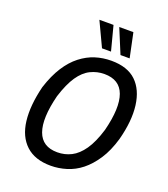

<svg xmlns="http://www.w3.org/2000/svg" viewBox="-164 -1038 1019 1162"><g transform="rotate(20 345.5 -456.5)"><path d="M298 9Q196 9 138 -45Q80 -99 68.5 -195.5Q57 -292 89 -421Q115 -502 151 -558Q187 -614 231.5 -648.5Q276 -683 325 -698.5Q374 -714 428 -714Q532 -714 588 -660.5Q644 -607 656.5 -510Q669 -413 635 -285Q611 -203 574 -147Q537 -91 493.5 -56.5Q450 -22 399.5 -6.5Q349 9 298 9ZM308 -81Q356 -81 397.5 -102Q439 -123 473.5 -172.5Q508 -222 534 -308Q573 -462 543.5 -543Q514 -624 416 -624Q369 -624 327 -603.5Q285 -583 251.5 -534Q218 -485 191 -399Q152 -244 181.5 -162.5Q211 -81 308 -81ZM467 -765 402 -922H493L526 -765ZM348 -765 274 -922H365L406 -765Z"/></g></svg>

Font: Nunito Sans 7pt Condensed SemiBold
Style: Italic
Weight: 600
Width: 3
Italic angle: -9°
Designer: Vernon Adams
Foundry: Vernon Adams
Version: Version 3.101;gftools[0.9.27]